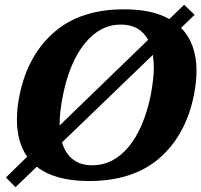

<svg xmlns="http://www.w3.org/2000/svg" viewBox="-20 -749 844 805"><path d="M804 -451Q804 -407 793 -350Q759 -182 648.5 -86Q538 10 353 10Q211 10 134 -50L45 36L5 -5L94 -92Q51 -153 51 -247Q51 -299 62 -350Q96 -517 206.5 -613.5Q317 -710 500 -710Q619 -710 690 -669L752 -729L796 -687L739 -632Q804 -567 804 -451ZM230 -223 601 -582Q566 -646 487 -646Q400 -646 336 -567.5Q272 -489 244 -350Q229 -276 230 -223ZM625 -467Q625 -487 621 -519L240 -152Q254 -105 286 -80.5Q318 -56 366 -56Q455 -56 519 -133Q583 -210 612 -350Q625 -420 625 -467Z"/></svg>

Font: Taviraj
Style: Bold Italic
Weight: 700
Italic angle: -12°
Designer: Katatrad Team
Foundry: CadsonDemak
Version: Version 1.001